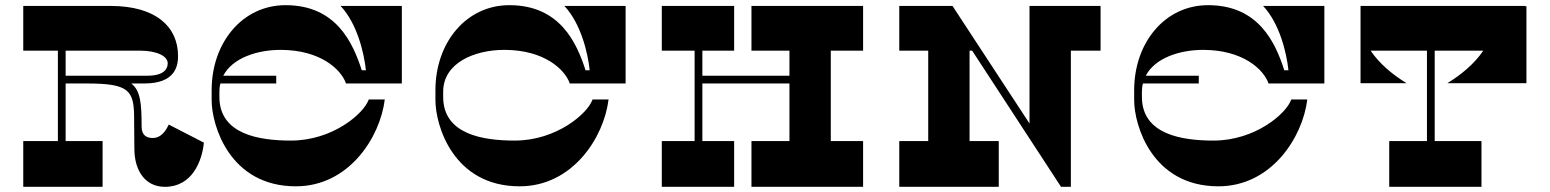

<svg xmlns="http://www.w3.org/2000/svg" viewBox="-20 -723 5997 743"><path d="M633 -241C626 -226 608 -189 571 -189C549 -189 528 -198 528 -233C528 -322 524 -372 488 -400H539C660 -400 669 -470 669 -506C669 -619 584 -700 408 -700H70V-527H204V-177H70V0H377V-177H234V-400H314C480 -400 499 -374 499 -264L500 -147C500 -64 541 0 618 0C724 0 762 -100 769 -171ZM234 -430V-527H521C587 -527 629 -506 629 -478C629 -461 620 -430 550 -430Z M1066 -530C1219 -530 1300 -455 1319 -400H1535V-700H1298C1362 -632 1389 -518 1396 -451H1380C1346 -556 1282 -703 1085 -703C918 -703 799 -558 799 -374V-335C799 -239 868 -2 1125 -2C1330 -2 1451 -191 1469 -338H1407C1388 -283 1267 -179 1106 -179C985 -179 829 -202 829 -348V-368C829 -379 830 -390 833 -400H1049V-430H844C879 -498 974 -530 1066 -530Z M1932 -530C2085 -530 2166 -455 2185 -400H2401V-700H2164C2228 -632 2255 -518 2262 -451H2246C2212 -556 2148 -703 1951 -703C1784 -703 1665 -558 1665 -374V-335C1665 -239 1733 -2 1991 -2C2196 -2 2317 -191 2335 -338H2273C2254 -283 2133 -179 1972 -179C1851 -179 1695 -202 1695 -348V-368C1695 -479 1815 -530 1932 -530Z M3320 -527V-700H2888V-527H3035V-430H2698V-527H2821V-700H2541V-527H2668V-177H2541V0H2821V-177H2698V-400H3035V-177H2888V0H3320V-177H3195V-527Z M4239 -700H3964V-245L3666 -700H3460V-527H3572V-177H3460V0H3845V-177H3732V-527H3742L4086 0H4124V-527H4239Z M4636 -530C4789 -530 4870 -455 4889 -400H5105V-700H4868C4932 -632 4959 -518 4966 -451H4950C4916 -556 4852 -703 4655 -703C4488 -703 4369 -558 4369 -374V-335C4369 -239 4438 -2 4695 -2C4900 -2 5021 -191 5039 -338H4977C4958 -283 4837 -179 4676 -179C4555 -179 4399 -202 4399 -348V-368C4399 -379 4400 -390 4403 -400H4619V-430H4414C4449 -498 4544 -530 4636 -530Z M5581 -401H5887V-699H5881V-700H5245V-401H5423C5371 -433 5319 -475 5284 -527H5502V-177H5356V0H5713V-177H5532V-527H5720C5685 -475 5633 -433 5581 -401Z"/></svg>

Font: Space Cowgirl Black
Style: Regular
Weight: 900
Designer: Valery Marier
Foundry: Valery Marier
Version: Version 1.000;hotconv 1.0.109;makeotfexe 2.5.65596